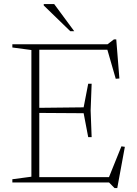

<svg xmlns="http://www.w3.org/2000/svg" viewBox="-20 -901 674 948"><path d="M432.5 -487.5 427.5 -355.5 432.5 -224H415.5L393 -342L164 -343.5V-368.5L393 -371L415.5 -487.5ZM569.5 -513.5 551.5 -512 505.5 -671.5 532 -655.5H137.5V-682.5H511L542.5 -706.5H554ZM512.5 -12.5 579.5 -178.5 596.5 -176 559 27.5H545.5L518.5 0H137.5V-26.5H542ZM41 0V-16L135 -28.5V-654L41 -666.5V-682.5H174V0ZM346.5 -747H327L196 -874V-881H247.5Z"/></svg>

Font: Newsreader ExtraLight
Style: Regular
Weight: 250
Designer: Hugues Gentile
Foundry: Production Type
Version: Version 1.003